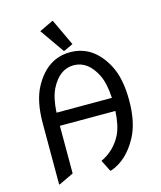

<svg xmlns="http://www.w3.org/2000/svg" viewBox="-139 -1060 988 1178"><g transform="rotate(-15 355.0 -470.5)"><path d="M87.9 19.5V-368.7Q87.9 -510.7 134.8 -596.7Q216.8 -747.1 362.3 -747.1Q508.3 -747.1 589.8 -596.7Q636.7 -510.3 636.7 -368.7Q636.7 -229 589.8 -140.6Q523.9 -16.6 418 19.5H413.1L376.5 -53.2Q463.4 -94.2 505.9 -178.7Q533.2 -232.9 538.1 -327.1H185.5V-24.4L92.8 19.5ZM186.5 -410.2H538.1Q533.2 -503.9 505.9 -558.6Q453.1 -664.1 362.3 -664.1Q272 -664.1 218.8 -558.6Q191.4 -503.9 186.5 -410.2ZM305.7 -960H310.5L389.6 -791.5L332.5 -764.6H327.6L219.7 -918.9Z"/></g></svg>

Font: Nova Oval
Style: Book
Weight: 400
Version: Version 2.000